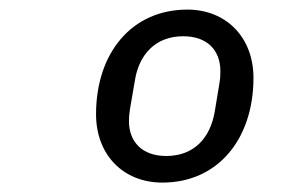

<svg xmlns="http://www.w3.org/2000/svg" viewBox="-20 -730 640 402"><path d="M320 -347.7C436.1 -347.7 510.7 -438.6 510.7 -567.1C510.7 -650.9 454.5 -709.9 372.2 -709.9C256 -709.9 181.1 -619.3 181.1 -490.8C181.1 -406.6 237.2 -347.7 320 -347.7ZM250 -476.6C250 -484.4 250.4 -489.7 252.1 -501.4L262.4 -561.4C271 -615.4 305 -654.1 363.6 -654.1C414.8 -654.1 441.4 -623.9 441.4 -581.3C441.4 -573.2 441.4 -567.8 439.6 -556.8L429.7 -496.8C420.5 -442.1 387.1 -403.4 328.1 -403.4C277 -403.4 250 -433.6 250 -476.6Z"/></svg>

Font: Margiela Mono Italic Text It
Style: Regular
Weight: 400
Designer: Mike Abbink, Paul van der Laan, Pieter van Rosmalen
Foundry: Bold Monday
Version: Version 2.003 2021